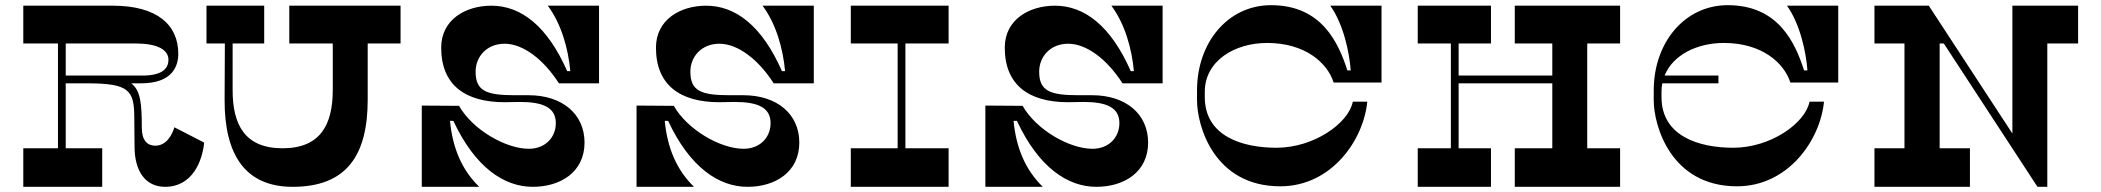

<svg xmlns="http://www.w3.org/2000/svg" viewBox="-20 -722 8121 742"><path d="M654 -230C646 -204 625 -159 580 -159C549 -159 528 -180 528 -228C528 -320 524 -372 487 -400H525C646 -400 669 -466 669 -514C669 -627 586 -700 416 -700H70V-554H204V-149H70V0H375V-149H234V-400H314C480 -400 499 -374 499 -264L500 -155C500 -62 541 0 618 0C724 0 762 -100 769 -171ZM234 -430V-554H504C588 -554 631 -530 631 -491C631 -462 613 -430 531 -430Z M1528 -700H1098V-554H1266V-374C1266 -240 1218 -149 1072 -149C926 -149 879 -240 879 -374V-554H1001V-700H778V-554H849L848 -337C847 -121 930 0 1111 0C1319 0 1401 -121 1401 -337V-554H1528Z M1610 -314V0H1832C1765 -65 1729 -150 1719 -255H1732C1816 -75 1928 0 2039 0C2146 0 2239 -57 2239 -171C2239 -282 2152 -354 2023 -354H1970C1860 -354 1818 -370 1818 -445C1818 -504 1862 -553 1930 -553C2002 -553 2081 -492 2140 -400H2295V-700H2097C2149 -630 2176 -535 2184 -447H2172C2095 -622 1993 -700 1879 -700C1779 -700 1685 -646 1685 -538C1685 -394 1777 -327 1930 -327C1950 -327 1970 -328 1989 -328C2078 -328 2128 -307 2128 -246C2128 -191 2087 -147 2024 -147C1934 -147 1806 -221 1754 -313Z M2440 -314V0H2662C2595 -65 2559 -150 2549 -255H2562C2646 -75 2758 0 2869 0C2976 0 3069 -57 3069 -171C3069 -282 2982 -354 2853 -354H2800C2690 -354 2648 -370 2648 -445C2648 -504 2692 -553 2760 -553C2832 -553 2911 -492 2970 -400H3125V-700H2927C2979 -630 3006 -535 3014 -447H3002C2925 -622 2823 -700 2709 -700C2609 -700 2515 -646 2515 -538C2515 -394 2607 -327 2760 -327C2780 -327 2800 -328 2819 -328C2908 -328 2958 -307 2958 -246C2958 -191 2917 -147 2854 -147C2764 -147 2636 -221 2584 -313Z M3646 -554V-700H3268V-554H3449V-149H3268V0H3646V-149H3479V-554Z M3788 -314V0H4010C3943 -65 3907 -150 3897 -255H3910C3994 -75 4106 0 4217 0C4324 0 4417 -57 4417 -171C4417 -282 4330 -354 4201 -354H4148C4038 -354 3996 -370 3996 -445C3996 -504 4040 -553 4108 -553C4180 -553 4259 -492 4318 -400H4473V-700H4275C4327 -630 4354 -535 4362 -447H4350C4273 -622 4171 -700 4057 -700C3957 -700 3863 -646 3863 -538C3863 -394 3955 -327 4108 -327C4128 -327 4148 -328 4167 -328C4256 -328 4306 -307 4306 -246C4306 -191 4265 -147 4202 -147C4112 -147 3984 -221 3932 -313Z M4877 -556C5024 -556 5110 -479 5134 -403H5319V-700H5121C5173 -627 5195 -517 5200 -450H5187C5153 -555 5089 -702 4892 -702C4725 -702 4606 -557 4606 -373V-334C4606 -238 4670 -2 4928 -2C5124 -2 5249 -178 5264 -329H5208C5192 -246 5058 -151 4913 -151C4782 -151 4636 -195 4636 -347V-367C4636 -486 4750 -556 4877 -556Z M6241 -554V-700H5834V-554H5979V-430H5617V-554H5742V-700H5459V-554H5587V-149H5459V0H5742V-149H5617V-400H5979V-149H5834V0H6241V-149H6114V-554Z M6642 -556C6789 -556 6875 -479 6899 -403H7084V-700H6886C6938 -627 6960 -517 6965 -450H6952C6918 -555 6854 -702 6657 -702C6490 -702 6371 -557 6371 -373V-334C6371 -238 6436 -2 6693 -2C6889 -2 7014 -178 7029 -329H6973C6957 -246 6823 -151 6678 -151C6547 -151 6401 -195 6401 -347V-367C6401 -378 6402 -389 6404 -400H6621V-430H6413C6445 -510 6539 -556 6642 -556Z M8011 -700H7757V-206L7434 -700H7224V-554H7340V-149H7224V0H7593V-149H7476V-554H7492L7854 0H7892V-554H8011Z"/></svg>

Font: Space Cowgirl Bold
Style: Regular
Weight: 700
Designer: Valery Marier
Foundry: Valery Marier
Version: Version 1.000;hotconv 1.0.109;makeotfexe 2.5.65596